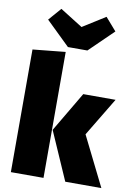

<svg xmlns="http://www.w3.org/2000/svg" viewBox="-107 -1080 804 1147"><g transform="rotate(10 295.5 -506.5)"><path d="M240 0H42V-744L240 -764ZM442 -300 591 0H372L244 -292L387 -534H583ZM511 -936 366 -795H248L103 -936L170 -1013L307 -927L444 -1013Z"/></g></svg>

Font: FiraGO Heavy
Style: Regular
Weight: 900
Designer: bBox Type
Foundry: bBox Type GmbH
Version: Version 1.001